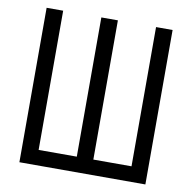

<svg xmlns="http://www.w3.org/2000/svg" viewBox="-79 -779 856 857"><g transform="rotate(10 349.5 -350.0)"><path d="M64 0V-700H139V-69H312V-700H387V-69H560V-700H635V0Z"/></g></svg>

Font: PT Sans Narrow
Style: Regular
Weight: 400
Width: 3
Designer: A.Korolkova, O.Umpeleva, V.Yefimov
Foundry: ParaType Ltd
Version: Version 2.003W OFL